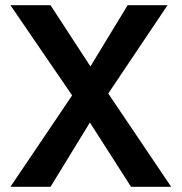

<svg xmlns="http://www.w3.org/2000/svg" viewBox="-20 -517 697 737"><path d="M623 -497 370 -120 174 200H20L284 -191L470 -497ZM20 -497H174L372 -193L637 200H483L280 -117Z"/></svg>

Font: Syne
Style: Bold
Weight: 700
Designer: Lucas Descroix
Foundry: Bonjour Monde
Version: Version 2.200